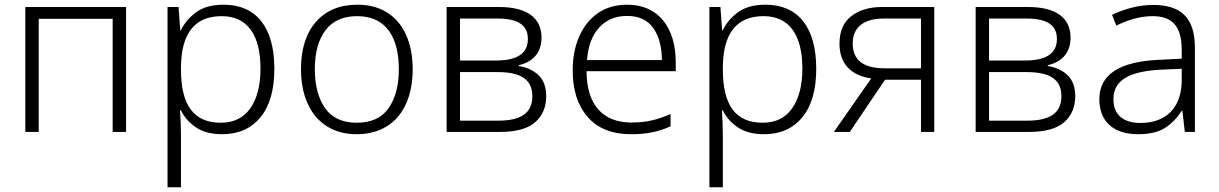

<svg xmlns="http://www.w3.org/2000/svg" viewBox="-20 -562 5193 818"><path d="M87.9 -532.2V0H145V-481.9H460V0H517.1V-532.2Z M933.1 -542C883.8 -542 844.2 -531.2 814.9 -509.3C785.6 -487.3 764.2 -461.9 751 -433.1H748L740.7 -532.2H693.8V235.8H751V17.1C751 -16.1 749.5 -58.6 747.1 -91.8H751C764.2 -64 785.2 -40 814 -20C842.8 0 880.4 9.8 926.8 9.8C995.6 9.8 1049.8 -14.2 1089.4 -62C1128.9 -109.9 1148.9 -178.7 1148.9 -269C1148.9 -448.7 1069.3 -542 933.1 -542ZM924.8 -493.2C1034.2 -493.2 1089.8 -412.6 1089.8 -270C1089.8 -198.2 1075.2 -141.6 1046.4 -100.6C1017.6 -59.6 975.6 -39.1 920.9 -39.1C805.2 -39.1 751 -113.8 751 -266.1V-275.9C752.4 -416 806.2 -493.2 924.8 -493.2Z M1738.3 -267.1C1738.3 -431.2 1655.3 -542 1502.9 -542C1427.7 -542 1368.7 -517.6 1326.2 -469.2C1283.7 -420.4 1262.2 -353 1262.2 -267.1C1262.2 -98.6 1351.1 9.8 1499 9.8C1653.3 9.8 1738.3 -100.1 1738.3 -267.1ZM1321.3 -267.1C1321.3 -337.9 1336.4 -393.1 1366.7 -433.1C1397 -473.1 1441.9 -493.2 1502 -493.2C1627.9 -493.2 1679.2 -398.9 1679.2 -267.1C1679.2 -199.2 1665 -144 1636.2 -102.1C1607.4 -60.1 1562 -39.1 1500 -39.1C1439 -39.1 1393.6 -60.1 1364.7 -101.6C1335.9 -143.1 1321.3 -198.2 1321.3 -267.1Z M2287.1 -401.9C2287.1 -488.3 2221.7 -532.2 2106 -532.2H1882.8V0H2110.8C2178.7 0 2228.5 -13.7 2260.3 -41.5C2291.5 -69.3 2307.1 -106 2307.1 -151.9C2307.1 -191.4 2295.9 -221.2 2273.9 -242.2C2252 -262.7 2223.6 -275.4 2189.9 -280.8V-284.2C2247.1 -297.4 2287.1 -334 2287.1 -401.9ZM2229 -396C2229 -335 2184.1 -304.2 2093.8 -304.2H1939.9V-482.9H2101.1C2192.9 -482.9 2229 -450.7 2229 -396ZM2248 -151.9C2248 -80.1 2199.2 -47.9 2102.1 -47.9H1939.9V-254.9H2099.1C2196.3 -254.9 2248 -225.6 2248 -151.9Z M2652.8 -542C2603.5 -542 2561.5 -529.8 2526.9 -505.9C2457.5 -457 2419.9 -369.6 2419.9 -262.2C2419.9 -178.2 2441.4 -111.8 2483.9 -63.5C2526.4 -14.6 2587.9 9.8 2668 9.8C2735.8 9.8 2783.7 0 2836.9 -23.9V-76.2C2807.6 -63.5 2780.8 -54.2 2755.9 -48.8C2731 -43 2702.6 -40 2669.9 -40C2546.9 -40 2479 -117.7 2479 -258.8H2858.9V-297.9C2858.9 -439.9 2788.1 -542 2652.8 -542ZM2651.9 -494.1C2701.7 -494.1 2738.8 -477.1 2763.2 -442.4C2787.6 -407.7 2799.8 -362.3 2799.8 -306.2H2481C2485.4 -366.2 2502.9 -412.6 2533.2 -445.3C2563.5 -478 2603 -494.1 2651.9 -494.1Z M3241.7 -542C3192.4 -542 3152.8 -531.2 3123.5 -509.3C3094.2 -487.3 3072.8 -461.9 3059.6 -433.1H3056.6L3049.3 -532.2H3002.4V235.8H3059.6V17.1C3059.6 -16.1 3058.1 -58.6 3055.7 -91.8H3059.6C3072.8 -64 3093.8 -40 3122.6 -20C3151.4 0 3189 9.8 3235.4 9.8C3304.2 9.8 3358.4 -14.2 3397.9 -62C3437.5 -109.9 3457.5 -178.7 3457.5 -269C3457.5 -448.7 3377.9 -542 3241.7 -542ZM3233.4 -493.2C3342.8 -493.2 3398.4 -412.6 3398.4 -270C3398.4 -198.2 3383.8 -141.6 3355 -100.6C3326.2 -59.6 3284.2 -39.1 3229.5 -39.1C3113.8 -39.1 3059.6 -113.8 3059.6 -266.1V-275.9C3061 -416 3114.7 -493.2 3233.4 -493.2Z M3750.5 -222.2H3903.8V0H3960.4V-532.2H3737.8C3683.6 -532.2 3640.1 -519 3606.9 -493.2C3573.2 -467.3 3556.6 -428.2 3556.6 -376C3556.6 -286.6 3609.4 -239.7 3691.9 -228L3532.7 0H3600.6ZM3612.8 -377C3612.8 -441.9 3655.8 -482.9 3743.7 -482.9H3903.8V-271H3748.5C3658.2 -271 3612.8 -306.2 3612.8 -377Z M4541 -401.9C4541 -488.3 4475.6 -532.2 4359.9 -532.2H4136.7V0H4364.7C4432.6 0 4482.4 -13.7 4514.2 -41.5C4545.4 -69.3 4561 -106 4561 -151.9C4561 -191.4 4549.8 -221.2 4527.8 -242.2C4505.9 -262.7 4477.5 -275.4 4443.8 -280.8V-284.2C4501 -297.4 4541 -334 4541 -401.9ZM4482.9 -396C4482.9 -335 4438 -304.2 4347.7 -304.2H4193.8V-482.9H4355C4446.8 -482.9 4482.9 -450.7 4482.9 -396ZM4502 -151.9C4502 -80.1 4453.1 -47.9 4356 -47.9H4193.8V-254.9H4353C4450.2 -254.9 4502 -225.6 4502 -151.9Z M4892.6 -541C4828.6 -541 4768.6 -522.9 4717.8 -499L4735.8 -453.1C4786.6 -477.1 4835.9 -493.2 4890.6 -493.2C4972.2 -493.2 5014.6 -452.6 5014.6 -349.1V-312L4917.5 -307.1C4752 -299.8 4663.6 -246.1 4663.6 -139.2C4663.6 -43 4725.6 9.8 4828.6 9.8C4877.9 9.8 4916.5 0.5 4944.3 -17.6C4972.2 -35.6 4995.6 -60.1 5014.6 -89.8H5017.6L5027.8 0H5070.8V-357.9C5070.8 -484.9 5013.2 -541 4892.6 -541ZM5014.6 -269V-216.8C5013.2 -105 4949.7 -38.1 4838.9 -38.1C4766.6 -38.1 4723.6 -72.3 4723.6 -139.2C4723.6 -219.2 4788.6 -257.8 4924.8 -265.1Z"/></svg>

Font: Noto Reveo Sans
Style: Regular
Weight: 300
Designer: Monotype Design Team
Foundry: Monotype Imaging Inc.
Version: Version 2.007